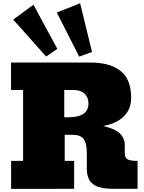

<svg xmlns="http://www.w3.org/2000/svg" viewBox="-20 -1185 902 1205"><path d="M445.3 0Q316.4 0 49.8 0.5V-175.3H125V-620.1H49.3V-792.5H544.9Q605 -792.5 651.1 -780.8Q697.3 -769 732.2 -743.4Q767.1 -717.8 785.2 -674.6Q803.2 -631.3 803.2 -571.3Q803.2 -500.5 757.6 -455.1Q711.9 -409.7 627.9 -394Q700.7 -377.4 731.9 -347.7Q763.2 -317.9 763.2 -272.9V-227.5Q763.2 -213.4 765.4 -205.1Q767.6 -196.8 775.4 -189.2Q783.2 -181.6 799.6 -178.5Q815.9 -175.3 843.3 -175.3V0H715.3Q696.3 0 685.3 -0.2Q674.3 -0.5 656 -1.5Q637.7 -2.4 626.5 -4.6Q615.2 -6.8 599.9 -11.2Q584.5 -15.6 575 -21.7Q565.4 -27.8 554.9 -37.4Q544.4 -46.9 538.6 -59.1Q532.7 -71.3 528.8 -88.1Q524.9 -105 524.9 -125V-220.2Q524.9 -249 521.7 -268.3Q518.6 -287.6 509.5 -304.9Q500.5 -322.3 481.9 -330.6Q463.4 -338.9 434.1 -338.9H386.2V-175.3H445.3ZM413.1 -449.2Q438 -449.2 458.3 -453.1Q478.5 -457 496.6 -466.3Q514.6 -475.6 524.9 -493.2Q535.2 -510.7 535.2 -535.2Q535.2 -573.7 510.5 -596.9Q485.8 -620.1 442.4 -620.1H383.3V-449.2ZM482.9 -1164.6 557.6 -858.9 477.1 -829.6 336.4 -1106.4ZM189.9 -1155.3 339.8 -878.4 269.5 -830.1 63 -1062Z"/></svg>

Font: Bevan
Style: Regular
Weight: 400
Foundry: vernon adams
Version: Version 1.000